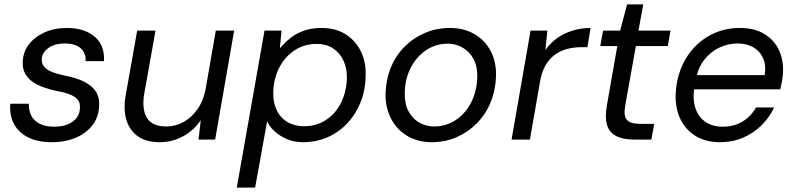

<svg xmlns="http://www.w3.org/2000/svg" viewBox="-20 -639 3639 879"><path d="M217 12Q154 12 110 -9.5Q66 -31 44.5 -70.5Q23 -110 27 -164H112Q111 -136 122 -112Q133 -88 159.5 -73.5Q186 -59 229 -59Q265 -59 291 -70Q317 -81 331.5 -100.5Q346 -120 346 -148Q347 -171 334 -185Q321 -199 296.5 -208Q272 -217 238 -223Q210 -229 182 -238.5Q154 -248 131.5 -263Q109 -278 96 -300.5Q83 -323 84 -354Q85 -399 111 -434Q137 -469 182.5 -490Q228 -511 286 -511Q366 -511 413 -471.5Q460 -432 456 -359H372Q374 -397 349 -418.5Q324 -440 277 -440Q230 -440 200.5 -418.5Q171 -397 171 -366Q171 -346 183.5 -332Q196 -318 219.5 -309Q243 -300 276 -293Q309 -287 337 -277Q365 -267 387.5 -251.5Q410 -236 422.5 -213.5Q435 -191 434 -158Q433 -106 405 -68Q377 -30 328 -9Q279 12 217 12Z M711 12Q647 12 609 -16.5Q571 -45 557.5 -94Q544 -143 556 -206L608 -499H692L641 -214Q628 -141 652 -100.5Q676 -60 741 -60Q783 -60 819.5 -80Q856 -100 883 -137.5Q910 -175 921 -229L968 -499H1052L965 0H889L899 -89Q868 -42 818 -15Q768 12 711 12Z M1064 220 1191 -499H1269L1261 -417Q1282 -443 1309 -464.5Q1336 -486 1371.5 -498.5Q1407 -511 1451 -511Q1517 -511 1562.5 -482Q1608 -453 1632 -404Q1656 -355 1654 -292Q1653 -227 1631 -171.5Q1609 -116 1570.5 -75Q1532 -34 1480.5 -11Q1429 12 1367 12Q1327 12 1294 -2Q1261 -16 1237.5 -37.5Q1214 -59 1203 -84L1148 220ZM1372 -61Q1428 -61 1472 -89.5Q1516 -118 1541 -168Q1566 -218 1568 -281Q1569 -327 1552 -362.5Q1535 -398 1504 -418Q1473 -438 1430 -438Q1373 -438 1328.5 -408.5Q1284 -379 1258 -328.5Q1232 -278 1231 -214Q1230 -169 1247 -134Q1264 -99 1296.5 -80Q1329 -61 1372 -61Z M1956 12Q1893 12 1845 -16.5Q1797 -45 1770.5 -95.5Q1744 -146 1745 -210Q1747 -275 1769.5 -330Q1792 -385 1832.5 -425.5Q1873 -466 1926 -488.5Q1979 -511 2040 -511Q2103 -511 2151 -483.5Q2199 -456 2225.5 -407Q2252 -358 2251 -292Q2249 -227 2226.5 -171.5Q2204 -116 2163.5 -75Q2123 -34 2070.5 -11Q2018 12 1956 12ZM1967 -60Q2022 -60 2066.5 -89.5Q2111 -119 2137 -170Q2163 -221 2165 -286Q2166 -336 2147.5 -369.5Q2129 -403 2098 -421Q2067 -439 2029 -439Q1975 -439 1931 -409.5Q1887 -380 1860.5 -329Q1834 -278 1833 -213Q1832 -164 1850 -130Q1868 -96 1899 -78Q1930 -60 1967 -60Z M2322 0 2409 -499H2486L2477 -410Q2499 -442 2530 -464Q2561 -486 2600 -498.5Q2639 -511 2684 -511L2669 -423H2643Q2609 -423 2578.5 -415.5Q2548 -408 2522.5 -390Q2497 -372 2479 -342.5Q2461 -313 2453 -269L2406 0Z M2883 0Q2832 0 2800.5 -16.5Q2769 -33 2759 -67Q2749 -101 2758 -154L2806 -428H2728L2741 -499H2819L2851 -619H2925L2903 -499H3050L3037 -428H2891L2842 -154Q2834 -107 2850.5 -89.5Q2867 -72 2910 -72H2975L2962 0Z M3275 12Q3213 12 3167 -15Q3121 -42 3096.5 -90.5Q3072 -139 3073 -204Q3075 -269 3097 -324.5Q3119 -380 3158.5 -422Q3198 -464 3251 -487.5Q3304 -511 3367 -511Q3433 -511 3477.5 -484.5Q3522 -458 3544 -414Q3566 -370 3565 -316Q3565 -297 3561 -273Q3557 -249 3552 -230H3139L3150 -295H3481Q3488 -342 3473 -374Q3458 -406 3428 -423Q3398 -440 3356 -440Q3313 -440 3273 -421Q3233 -402 3204 -365Q3175 -328 3165 -272L3160 -244Q3150 -190 3162.5 -148Q3175 -106 3207.5 -82.5Q3240 -59 3288 -59Q3341 -59 3380 -83Q3419 -107 3441 -147H3524Q3503 -102 3467 -66Q3431 -30 3382.5 -9Q3334 12 3275 12Z"/></svg>

Font: DM Sans 20pt
Style: Italic
Weight: 400
Italic angle: -10°
Version: Version 4.004;gftools[0.9.30]